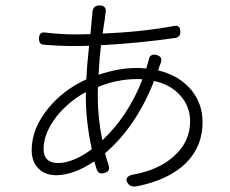

<svg xmlns="http://www.w3.org/2000/svg" viewBox="-20 -665 849 709"><path d="M452 12Q443 -1 450.5 -10Q458 -19 475 -21Q567 -38 622 -88Q682 -141 682 -217Q682 -271 647 -311Q612 -352 549 -366Q483 -198 368 -99Q376 -69 381 -55Q389 -32 365 -26Q343 -20 337 -40Q334 -49 328 -69Q251 -18 188 -18Q147 -18 123 -42Q97 -66 97 -111Q97 -191 159 -266Q215 -334 299 -372Q301 -424 309 -496Q289 -495 252 -495Q200 -495 142 -500Q124 -501 124 -522Q124 -547 145 -545Q206 -538 252 -538Q293 -538 314 -539Q316 -556 318 -583Q320 -604 321 -613Q321 -616 321 -618Q323 -645 347 -645Q377 -645 369 -613Q369 -612 369 -611Q368 -599 363 -569Q360 -551 359 -541Q504 -547 622 -569Q646 -574 646 -548Q646 -528 628 -525Q498 -506 353 -498Q347 -449 344 -389Q419 -414 484 -414Q498 -414 520 -412L526 -432Q528 -438 529 -443Q533 -468 558 -462Q581 -456 574 -434Q574 -433 572.5 -429.5Q571 -426 570 -424L564 -405Q643 -386 687 -332Q728 -282 728 -213Q728 -125 667 -63Q602 0 485 23Q462 27 452 12ZM195 -63Q249 -63 319 -114Q297 -216 297 -306V-325Q234 -291 188 -234Q141 -172 141 -115Q141 -63 195 -63ZM358 -147Q403 -189 440 -244Q480 -304 506 -372Q500 -373 486 -373Q413 -373 342 -344Q341 -332 341 -308Q341 -229 358 -147Z"/></svg>

Font: GenSenRounded TW L
Style: Regular
Weight: 300
Version: Version 1.501;PS 1;hotconv 16.6.51;makeotf.lib2.5.65220